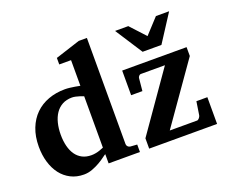

<svg xmlns="http://www.w3.org/2000/svg" viewBox="-121 -931 1342 1134"><g transform="rotate(-20 550.0 -364.0)"><path d="M386.2 -421.9Q374.5 -426.8 361.8 -430.7Q351.1 -434.1 338.6 -437Q326.2 -439.9 314.9 -439.9Q280.3 -439.9 254.4 -425.8Q228.5 -411.6 211.7 -386.7Q194.8 -361.8 186.5 -328.1Q178.2 -294.4 178.2 -255.9Q178.2 -216.3 186.3 -184.1Q194.3 -151.9 210.4 -128.7Q226.6 -105.5 251 -92.8Q275.4 -80.1 308.1 -80.1Q321.8 -80.1 335.7 -82.8Q349.6 -85.4 360.8 -89.4Q374 -93.8 386.2 -99.1ZM386.2 0V-58.1Q380.4 -55.2 365.2 -43.7Q350.1 -32.2 328.6 -19.8Q307.1 -7.3 281.2 2.4Q255.4 12.2 228 12.2Q182.1 12.2 145.8 -6.3Q109.4 -24.9 84.2 -57.6Q59.1 -90.3 45.7 -135.3Q32.2 -180.2 32.2 -232.9Q32.2 -297.4 51.8 -347.2Q71.3 -397 106 -430.9Q140.6 -464.8 188.5 -482.4Q236.3 -500 293 -500Q307.1 -500 323.5 -498Q339.8 -496.1 354 -493.7Q370.1 -491.2 386.2 -487.8V-648.9H312V-689.9L467.8 -740.2H519V-73.2Q519 -64 525.4 -57.4Q531.7 -50.8 541 -49.8L583 -46.9V0ZM641.1 0V-64.9L897 -431.2H746.1Q738.3 -431.2 732.7 -424.1Q727.1 -417 727.1 -410.2L719.7 -333H648.9V-487.8H1053.7V-432.1L792 -59.1H963.9Q967.3 -59.1 970.7 -61.5Q974.1 -64 977.3 -67.4Q980.5 -70.8 982.7 -75Q984.9 -79.1 985.8 -83L999 -168H1067.9V0ZM918.5 -550.8H800.3L689.5 -722.2H772.5L859.4 -627.9L946.3 -722.2H1029.3Z"/></g></svg>

Font: Charis SIL
Style: Bold
Weight: 700
Foundry: SIL International
Version: Version 4.112